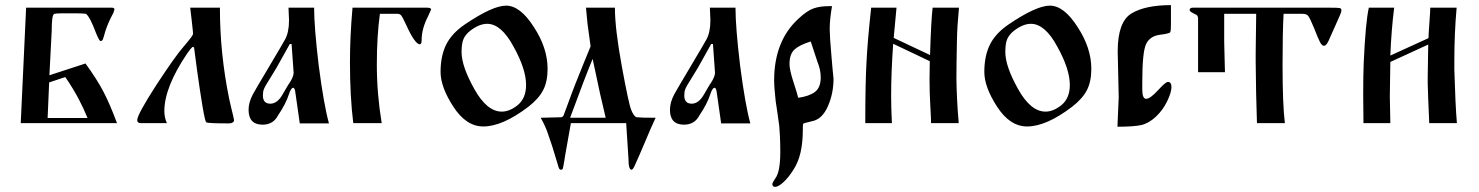

<svg xmlns="http://www.w3.org/2000/svg" viewBox="-20 -481 5778 750"><path d="M374 -321H372Q368 -321 355 -352Q332 -414 316 -427Q302 -429 276 -429Q276 -429 221 -429Q196 -429 191 -426Q182 -421 182 -361L173 -187L314 -233Q359 -171 384 -123Q410 -73 437 0H61L82 -451H417Q427 -451 427 -444L423 -431Q403 -394 392 -361Q384 -332 381.5 -326.5Q379 -321 374 -321ZM172 -159 166 -20H322Q306 -59 288 -93Q266 -135 235 -180Z M723 -451H839Q839 -272 875 -96Q880 -72 884 -56.5Q888 -41 890.5 -30Q893 -19 894 -13Q895 -7 889.5 -3Q884 1 875 1Q793 1 786 -3Q781 -6 771 -66Q761 -126 750 -205Q741 -277 738 -296L732 -298Q725 -292 711 -272Q622 -140 622 -47Q622 -21 632 0H530Q516 0 516 -12Q516 -33 590 -148Q666 -264 699 -301Q734 -342 734 -348Q734 -356 731.5 -377Q729 -398 729 -400Z M1265 1H1151Q1139 -83 1134 -118Q1132 -138 1125 -138Q1117 -138 1109 -114Q1097 -76 1066 -30Q1047 6 1006 6Q951 6 951 -52Q951 -81 968 -113Q976 -128 1030.5 -219.5Q1085 -311 1093 -326Q1109 -354 1109 -402L1107 -451H1207Q1207 -376 1225 -225Q1245 -71 1265 1ZM1119 -309H1112L1060 -216L1035 -175Q1015 -144 1011 -133Q1007 -124 1007 -108Q1007 -76 1036 -76Q1064 -76 1085 -114L1106 -150L1111 -157Q1127 -182 1127 -197Z M1464 -427Q1452 -340 1452 -229Q1452 -115 1471 0H1360Q1347 -103 1347 -239Q1347 -338 1357 -451Q1357 -451 1648 -451Q1664 -451 1664 -444L1652 -417Q1627 -369 1627 -324Q1627 -308 1620 -308Q1601 -308 1567 -383Q1551 -418 1546 -422Q1541 -427 1533 -427Z M1701 -200Q1701 -262 1722.5 -306Q1744 -350 1795 -385Q1904 -459 1957 -459Q2012 -459 2065 -376Q2119 -294 2119 -212Q2119 -162 2101.5 -128.5Q2084 -95 2044 -64Q1943 13 1868 13Q1801 13 1751 -64Q1701 -141 1701 -200ZM1783 -278Q1783 -222 1833 -133Q1882 -45 1940 -45Q1971 -45 2003 -71Q2035 -98 2035 -149Q2035 -211 1986 -299Q1938 -388 1883 -388Q1852 -388 1817 -361Q1798 -346 1790.5 -328.5Q1783 -311 1783 -278Z M2426 0H2210L2188 124L2184 149Q2180 173 2178.5 177.5Q2177 182 2171 182Q2164 182 2161 169L2155 149Q2135 81 2122 46Q2112 14 2092 -21L2173 -23Q2179 -25 2181 -29Q2183 -33 2193 -61Q2203 -88 2214 -118Q2218 -130 2260 -234L2287 -300L2275 -388L2269 -451H2382Q2382 -369 2409 -222Q2436 -74 2446 -51Q2456 -26 2467 -23Q2483 -21 2541 -21Q2531 0 2520.5 24.5Q2510 49 2497.5 78.5Q2485 108 2478 124L2462 160Q2453 182 2447 182Q2435 182 2435 139ZM2207 -21H2346Q2327 -101 2324 -115Q2318 -143 2305 -204L2295 -251Q2265 -179 2207 -21Z M2911 1H2797Q2785 -83 2780 -118Q2778 -138 2771 -138Q2763 -138 2755 -114Q2743 -76 2712 -30Q2693 6 2652 6Q2597 6 2597 -52Q2597 -81 2614 -113Q2622 -128 2676.5 -219.5Q2731 -311 2739 -326Q2755 -354 2755 -402L2753 -451H2853Q2853 -376 2871 -225Q2891 -71 2911 1ZM2765 -309H2758L2706 -216L2681 -175Q2661 -144 2657 -133Q2653 -124 2653 -108Q2653 -76 2682 -76Q2710 -76 2731 -114L2752 -150L2757 -157Q2773 -182 2773 -197Z M3230 -457Q3221 -405 3221 -367Q3221 -340 3228 -260Q3230 -236 3232 -214Q3234 -192 3235 -183L3236 -174Q3236 -116 3214 -66Q3192 -16 3154 -8Q3118 0 3117 3Q3116 6 3116 27Q3116 126 3080 181Q3060 213 3040 231Q3020 249 3008 249Q2997 249 2997 238Q2997 233 3009 215Q3028 190 3028 112Q3028 77 3026.5 49.5Q3025 22 3024 11.5Q3023 1 3017.5 -35.5Q3012 -72 3010 -86Q3004 -140 3004 -167Q3004 -321 3099 -408Q3132 -439 3157.5 -448Q3183 -457 3218 -457ZM3173 -240 3147 -319Q3104 -306 3084 -288Q3064 -270 3064 -231Q3064 -208 3079.5 -160.5Q3095 -113 3098 -99Q3141 -105 3163.5 -122Q3186 -139 3186 -179Q3186 -208 3173 -240Z M3469 -310Q3461 -198 3461 -107Q3461 -60 3464 0H3360Q3360 -159 3365 -243Q3369 -323 3383 -451H3482Q3472 -349 3471 -333L3613 -266Q3617 -399 3623 -451H3726Q3719 -379 3718 -323Q3716 -221 3716 -174Q3717 -93 3725 0H3617Q3617 -17 3614 -68Q3611 -119 3611 -171Q3611 -204 3612 -242Z M3825 -200Q3825 -262 3846.5 -306Q3868 -350 3919 -385Q4028 -459 4081 -459Q4136 -459 4189 -376Q4243 -294 4243 -212Q4243 -162 4225.5 -128.5Q4208 -95 4168 -64Q4067 13 3992 13Q3925 13 3875 -64Q3825 -141 3825 -200ZM3907 -278Q3907 -222 3957 -133Q4006 -45 4064 -45Q4095 -45 4127 -71Q4159 -98 4159 -149Q4159 -211 4110 -299Q4062 -388 4007 -388Q3976 -388 3941 -361Q3922 -346 3914.5 -328.5Q3907 -311 3907 -278Z M4345 14Q4345 4 4347.5 -43.5Q4350 -91 4350 -101L4346 -280Q4346 -395 4399 -428Q4453 -461 4554 -461V-384Q4554 -360 4551 -355Q4549 -350 4510 -345Q4472 -340 4457 -309Q4442 -278 4442 -159Q4442 -159 4442 -132Q4442 -95 4457 -95Q4473 -95 4504 -129Q4533 -161 4542 -161Q4556 -161 4556 -141Q4556 -120 4539 -85Q4522 -50 4495 -25Q4467 1 4438 7.5Q4409 14 4345 14Z M4762 -319Q4762 -310 4763.5 -258Q4765 -206 4765 -199H4660V-406Q4660 -417 4656 -421Q4654 -423 4646.5 -426.5Q4639 -430 4633 -434Q4627 -438 4627 -442Q4627 -451 4640 -451H5173Q5207 -451 5213.5 -449.5Q5220 -448 5220 -440Q5220 -432 5202 -394L5169 -320Q5160 -302 5152 -302Q5144 -302 5136.5 -316Q5129 -330 5112 -374Q5095 -415 5089 -420Q5083 -427 5068 -427H4994Q4990 -356 4990 -227Q4990 -74 4999 0H4890Q4886 -113 4885 -240Q4885 -255 4885 -273L4887 -427H4762Z M5411 -239Q5411 -230 5410 -172Q5409 -114 5409 -104L5411 0H5306Q5305 -52 5305 -113Q5305 -187 5307 -235Q5314 -394 5327 -451H5426Q5415 -365 5411 -264L5560 -332Q5560 -342 5563.5 -390.5Q5567 -439 5567 -451H5670Q5661 -352 5661 -244Q5661 -224 5661 -208Q5665 -70 5671 0H5563Q5558 -110 5557 -154Q5557 -167 5557 -182Q5557 -207 5559 -307Z"/></svg>

Font: Pochaevsk Unicode
Style: Normal
Weight: 400
Version: Version 1.1